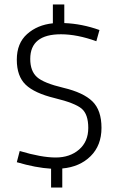

<svg xmlns="http://www.w3.org/2000/svg" viewBox="-20 -745 540 857"><path d="M252 -592Q115 -592 115 -482Q115 -428 145 -401Q175 -374 263.5 -353Q352 -332 392.5 -292.5Q433 -253 433 -174.5Q433 -96 384.5 -48Q336 0 258 7V92H208V8Q140 4 55 -21L68 -71Q165 -42 228.5 -42Q292 -42 333 -77.5Q374 -113 374 -174Q374 -235 344.5 -260Q315 -285 224.5 -307Q134 -329 94.5 -367Q55 -405 55 -478.5Q55 -552 101 -593Q147 -634 216 -641V-725H267V-642Q346 -639 424 -611L410 -561Q324 -592 252 -592Z"/></svg>

Font: Lekton
Style: Regular
Weight: 400
Designer: Paolo Mazzetti, Luciano Perondi, Raffaele Flato, Elena Papassissa, Emilio Macchia, Michela Povoleri, Tobias Seemiller, R
Version: Version 34.000